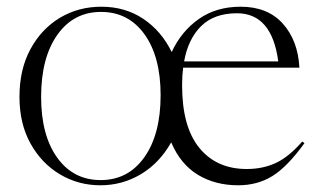

<svg xmlns="http://www.w3.org/2000/svg" viewBox="-20 -542 951 572"><path d="M887 -115.5Q836 -45 791.5 -17.5Q747 10 689.5 10Q621 10 569.2 -21.5Q517.5 -53 490 -118Q455.5 -56.5 400 -23.2Q344.5 10 279 10Q213.5 10 158.8 -22.5Q104 -55 71 -114.2Q38 -173.5 38 -253.5Q38 -335 70.5 -395.2Q103 -455.5 158.2 -488.8Q213.5 -522 282 -522Q353 -522 407 -485.8Q461 -449.5 491.5 -387Q520 -448.5 572 -485.2Q624 -522 697 -522Q777 -522 822.2 -472Q867.5 -422 872 -340.5H525.5Q522.5 -316 522.5 -288Q522.5 -164 574 -101.2Q625.5 -38.5 715 -38.5Q763 -38.5 801.8 -56.5Q840.5 -74.5 880.5 -120.5ZM280 -5.5Q362 -5.5 410.2 -73.8Q458.5 -142 458.5 -258.5Q458.5 -373 410.5 -439.8Q362.5 -506.5 281 -506.5Q199 -506.5 150.8 -438.2Q102.5 -370 102.5 -253.5Q102.5 -139 150.5 -72.2Q198.5 -5.5 280 -5.5ZM686 -502.5Q618 -502.5 579.2 -464.2Q540.5 -426 528.5 -359H809Q790 -502.5 686 -502.5Z"/></svg>

Font: Newsreader Display Light
Style: Regular
Weight: 300
Designer: Hugues Gentile
Foundry: Production Type
Version: Version 1.001